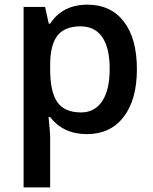

<svg xmlns="http://www.w3.org/2000/svg" viewBox="-20 -570 663 830"><path d="M356 9.8Q253.4 9.8 196.8 -64H189.9Q196.8 4.4 196.8 19V240.2H82V-540H174.8Q178.7 -524.9 190.9 -467.8H196.8Q250.5 -549.8 357.9 -549.8Q459 -549.8 515.4 -476.6Q571.8 -403.3 571.8 -271Q571.8 -138.7 514.4 -64.5Q457 9.8 356 9.8ZM328.1 -456.1Q259.8 -456.1 228.3 -416Q196.8 -376 196.8 -288.1V-271Q196.8 -172.4 228 -128.2Q259.3 -84 330.1 -84Q389.6 -84 421.9 -132.8Q454.1 -181.6 454.1 -272Q454.1 -362.8 422.1 -409.4Q390.1 -456.1 328.1 -456.1Z"/></svg>

Font: Open Sans Semibold
Style: Regular
Weight: 600
Foundry: Ascender Corporation
Version: Version 1.10; ttfautohint (v1.5.65-e2d9)